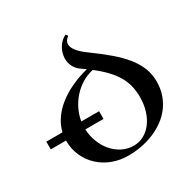

<svg xmlns="http://www.w3.org/2000/svg" viewBox="-214 -1192 1414 1422"><g transform="rotate(-30 493.0 -481.0)"><path d="M147 -370.1Q159.7 -424.3 192.4 -472.9Q225.1 -521.5 275.4 -561.8Q325.7 -602.1 391.6 -633.3Q457.5 -664.6 537.1 -685.1L500 -710.9Q465.3 -734.4 450.2 -766.4Q435.1 -798.3 435.1 -832Q435.1 -856.4 442.1 -880.4Q449.2 -904.3 461.7 -924.8Q474.1 -945.3 491.5 -961.2Q508.8 -977.1 528.8 -985.8L541 -967.8Q507.8 -944.3 507.8 -914.1Q507.8 -886.2 533.2 -854.5Q558.6 -822.8 606.9 -788.1Q689 -728.5 750.7 -676Q812.5 -623.5 854.2 -571.8Q896 -520 917.5 -466.6Q939 -413.1 939.9 -351.1Q939.9 -288.1 921.9 -236.1Q903.8 -184.1 872.1 -142.3Q840.3 -100.6 796.9 -69.3Q753.4 -38.1 702.6 -17.3Q651.9 3.4 596.2 13.7Q540.5 23.9 483.9 23.9Q413.1 23.9 350.3 0Q287.6 -23.9 240.7 -67.1Q193.8 -110.4 166.5 -169.9Q139.2 -229.5 139.2 -300.8V-304.2H8.8V-370.1ZM774.9 -311Q774.9 -359.9 764.6 -403.6Q754.4 -447.3 730.5 -489.3Q706.5 -531.2 667.7 -572.8Q628.9 -614.3 571.8 -658.2Q520 -647 475.3 -619.6Q430.7 -592.3 396.2 -553.7Q361.8 -515.1 338.9 -467.8Q315.9 -420.4 308.1 -370.1H460V-304.2H304.2Q306.6 -249.5 325.9 -198.2Q345.2 -147 378.4 -107.4Q411.6 -67.9 457 -43.9Q502.4 -20 557.1 -20Q602.5 -20 642.3 -41.3Q682.1 -62.5 711.4 -100.8Q740.7 -139.2 757.8 -192.6Q774.9 -246.1 774.9 -311Z"/></g></svg>

Font: Uncial Antiqua
Style: Regular
Weight: 400
Version: Version 1.000